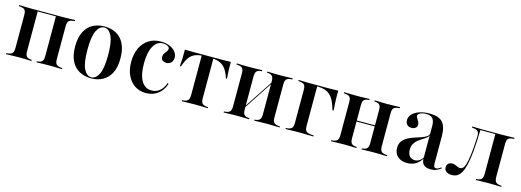

<svg xmlns="http://www.w3.org/2000/svg" viewBox="-9 -992 4254 1569"><g transform="rotate(15 2118.0 -207.5)"><path d="M385.5 -2.4Q359.7 -2.4 335.5 -1.6Q311.3 -0.8 280.6 0V-8.9L289.5 -9.7Q315.3 -12.1 325.8 -25Q336.3 -37.9 336.3 -68.5V-412.9H385.5Q412.9 -412.9 438.3 -413.7Q463.7 -414.5 496 -415.3V-406.5L483.1 -404.8Q455.6 -402.4 444.8 -390.3Q433.9 -378.2 433.9 -346.8V-68.5Q433.9 -37.9 444.8 -25.4Q455.6 -12.9 483.1 -9.7L496 -8.9V0Q463.7 -0.8 438.3 -1.6Q412.9 -2.4 385.5 -2.4ZM133.1 -2.4Q105.6 -2.4 80.2 -1.6Q54.8 -0.8 22.6 0V-8.9L35.5 -9.7Q62.9 -12.9 73.4 -25.4Q83.9 -37.9 83.9 -68.5V-346.8Q83.9 -378.2 73.4 -390.3Q62.9 -402.4 35.5 -404.8L22.6 -406.5V-415.3Q54.8 -414.5 80.2 -413.7Q105.6 -412.9 133.1 -412.9H182.3V-68.5Q182.3 -37.9 192.7 -25Q203.2 -12.1 229 -9.7L237.9 -8.9V0Q207.3 -0.8 183.1 -1.6Q158.9 -2.4 133.1 -2.4ZM158.9 -404V-412.9H360.5V-404Z M743.5 11.3Q687.9 11.3 644.8 -12.1Q601.6 -35.5 576.6 -83.5Q551.6 -131.5 551.6 -208.1Q551.6 -283.9 576.6 -332.7Q601.6 -381.5 645.2 -404.4Q688.7 -427.4 743.5 -427.4Q799.2 -427.4 841.9 -404.4Q884.7 -381.5 909.7 -332.7Q934.7 -283.9 934.7 -208.1Q934.7 -131.5 909.7 -83.5Q884.7 -35.5 841.9 -12.1Q799.2 11.3 743.5 11.3ZM743.5 2.4Q781.5 2.4 806 -46.4Q830.6 -95.2 830.6 -208.1Q830.6 -320.2 806 -369.4Q781.5 -418.5 743.5 -418.5Q704.8 -418.5 680.2 -369.4Q655.6 -320.2 655.6 -208.1Q655.6 -95.2 680.2 -46.4Q704.8 2.4 743.5 2.4Z M1207.3 11.3Q1152.4 11.3 1112.1 -15.7Q1071.8 -42.7 1049.2 -91.1Q1026.6 -139.5 1026.6 -204.8Q1026.6 -272.6 1050.4 -322.6Q1074.2 -372.6 1117.3 -400Q1160.5 -427.4 1219.4 -427.4Q1260.5 -427.4 1292.3 -414.5Q1324.2 -401.6 1342.7 -379Q1361.3 -356.5 1361.3 -327.4Q1361.3 -301.6 1345.6 -285.9Q1329.8 -270.2 1305.6 -270.2Q1284.7 -270.2 1272.6 -280.6Q1260.5 -291.1 1260.5 -308.9Q1260.5 -326.6 1269 -339.1Q1277.4 -351.6 1286.3 -362.1Q1295.2 -372.6 1295.2 -385.5Q1295.2 -399.2 1279 -408.1Q1262.9 -416.9 1238.7 -416.9Q1187.9 -416.9 1159.3 -364.5Q1130.6 -312.1 1130.6 -217.7Q1130.6 -123.4 1160.9 -72.2Q1191.1 -21 1247.6 -21Q1286.3 -21 1314.9 -44.8Q1343.5 -68.5 1359.7 -113.7L1368.5 -109.7Q1350 -51.6 1307.7 -20.2Q1265.3 11.3 1207.3 11.3Z M1619.4 -2.4Q1591.9 -2.4 1566.5 -1.6Q1541.1 -0.8 1508.9 0V-8.9L1521 -9.7Q1548.4 -12.9 1559.3 -25.4Q1570.2 -37.9 1570.2 -68.5V-207.3H1668.5V-68.5Q1668.5 -37.9 1679 -25.4Q1689.5 -12.9 1716.9 -9.7L1729.8 -8.9V0Q1697.6 -0.8 1672.2 -1.6Q1646.8 -2.4 1619.4 -2.4ZM1600 -404Q1548.4 -404 1516.5 -391.1Q1484.7 -378.2 1464.9 -349.6Q1445.2 -321 1429 -273.4H1420.2Q1423.4 -309.7 1424.6 -345.2Q1425.8 -380.6 1425 -414.5Q1446 -413.7 1467.7 -413.3Q1489.5 -412.9 1510.5 -412.9H1600H1637.9H1728.2Q1749.2 -412.9 1771 -413.3Q1792.7 -413.7 1813.7 -414.5Q1812.9 -379.8 1814.1 -344.8Q1815.3 -309.7 1818.5 -273.4H1809.7Q1794.4 -320.2 1774.2 -348.8Q1754 -377.4 1722.2 -390.7Q1690.3 -404 1637.9 -404ZM1570.2 -207.3V-407.3H1668.5V-207.3Z M2226.6 -2.4Q2200.8 -2.4 2177 -1.6Q2153.2 -0.8 2122.6 0V-8.9L2130.6 -9.7Q2156.5 -12.1 2166.9 -25Q2177.4 -37.9 2177.4 -68.5V-207.3H2275V-68.5Q2275 -37.9 2285.9 -25.4Q2296.8 -12.9 2324.2 -9.7L2337.1 -8.9V0Q2304.8 -0.8 2279.4 -1.6Q2254 -2.4 2226.6 -2.4ZM1974.2 -2.4Q1946.8 -2.4 1921.4 -1.6Q1896 -0.8 1863.7 0V-8.9L1876.6 -9.7Q1904 -12.9 1914.5 -25.4Q1925 -37.9 1925 -68.5V-346.8Q1925 -378.2 1914.5 -390.3Q1904 -402.4 1876.6 -404.8L1863.7 -406.5V-415.3Q1896 -414.5 1921.4 -413.7Q1946.8 -412.9 1974.2 -412.9Q2000 -412.9 2024.2 -413.7Q2048.4 -414.5 2079 -415.3V-406.5L2070.2 -405.6Q2044.4 -403.2 2033.9 -390.7Q2023.4 -378.2 2023.4 -346.8V-68.5Q2023.4 -37.9 2033.9 -25Q2044.4 -12.1 2070.2 -9.7L2079 -8.9V0Q2048.4 -0.8 2024.2 -1.6Q2000 -2.4 1974.2 -2.4ZM2177.4 -207.3V-346.8Q2177.4 -378.2 2166.9 -390.7Q2156.5 -403.2 2130.6 -405.6L2121.8 -406.5V-415.3Q2152.4 -414.5 2176.6 -413.7Q2200.8 -412.9 2226.6 -412.9Q2254 -412.9 2279.4 -413.7Q2304.8 -414.5 2337.1 -415.3V-406.5L2324.2 -404.8Q2296.8 -402.4 2285.9 -390.3Q2275 -378.2 2275 -346.8V-207.3ZM1984.7 -29.8 1983.1 -40.3 2210.5 -385.5 2211.3 -375Z M2448.4 -207.3V-346.8Q2448.4 -378.2 2437.9 -390.3Q2427.4 -402.4 2400 -404.8L2387.1 -406.5V-415.3Q2419.4 -414.5 2444.8 -413.7Q2470.2 -412.9 2497.6 -412.9L2546.8 -412.1V-207.3ZM2497.6 -404V-412.9H2540.3H2637.1Q2658.1 -412.9 2679.8 -413.3Q2701.6 -413.7 2722.6 -414.5Q2721 -374.2 2722.6 -332.7Q2724.2 -291.1 2727.4 -247.6H2717.7Q2702.4 -303.2 2681.9 -337.9Q2661.3 -372.6 2628.2 -388.3Q2595.2 -404 2540.3 -404ZM2497.6 -2.4Q2470.2 -2.4 2444.8 -1.6Q2419.4 -0.8 2387.1 0V-8.9L2400 -9.7Q2427.4 -12.9 2437.9 -25.4Q2448.4 -37.9 2448.4 -68.5V-207.3H2546.8V-68.5Q2546.8 -47.6 2551.6 -35.9Q2556.5 -24.2 2567.7 -18.5Q2579 -12.9 2599.2 -10.5L2622.6 -8.9V0Q2598.4 -0.8 2577.8 -1.2Q2557.3 -1.6 2537.9 -2Q2518.5 -2.4 2497.6 -2.4Z M3134.7 -2.4Q3108.9 -2.4 3085.1 -1.6Q3061.3 -0.8 3030.6 0V-8.9L3038.7 -9.7Q3064.5 -12.1 3075 -25Q3085.5 -37.9 3085.5 -68.5V-207.3H3183.1V-68.5Q3183.1 -37.9 3194 -25.4Q3204.8 -12.9 3232.3 -9.7L3245.2 -8.9V0Q3212.9 -0.8 3187.5 -1.6Q3162.1 -2.4 3134.7 -2.4ZM2882.3 -2.4Q2854.8 -2.4 2829.4 -1.6Q2804 -0.8 2771.8 0V-8.9L2784.7 -9.7Q2812.1 -12.9 2822.6 -25.4Q2833.1 -37.9 2833.1 -68.5V-346.8Q2833.1 -378.2 2822.6 -390.3Q2812.1 -402.4 2784.7 -404.8L2771.8 -406.5V-415.3Q2804 -414.5 2829.4 -413.7Q2854.8 -412.9 2882.3 -412.9Q2908.1 -412.9 2932.3 -413.7Q2956.5 -414.5 2987.1 -415.3V-406.5L2978.2 -405.6Q2952.4 -403.2 2941.9 -390.7Q2931.5 -378.2 2931.5 -346.8V-68.5Q2931.5 -37.9 2941.9 -25Q2952.4 -12.1 2978.2 -9.7L2987.1 -8.9V0Q2956.5 -0.8 2932.3 -1.6Q2908.1 -2.4 2882.3 -2.4ZM3085.5 -207.3V-346.8Q3085.5 -378.2 3075 -390.7Q3064.5 -403.2 3038.7 -405.6L3029.8 -406.5V-415.3Q3060.5 -414.5 3084.7 -413.7Q3108.9 -412.9 3134.7 -412.9Q3162.1 -412.9 3187.5 -413.7Q3212.9 -414.5 3245.2 -415.3V-406.5L3232.3 -404.8Q3204.8 -402.4 3194 -390.3Q3183.1 -378.2 3183.1 -346.8V-207.3ZM2894.4 -209.7V-218.5H3124.2V-209.7Z M3538.7 -207.3V-333.1Q3538.7 -377.4 3521.8 -397.2Q3504.8 -416.9 3467.7 -416.9Q3437.9 -416.9 3417.3 -407.3Q3396.8 -397.6 3396.8 -383.9Q3396.8 -374.2 3404 -363.7Q3411.3 -353.2 3418.1 -340.7Q3425 -328.2 3425 -314.5Q3425 -296.8 3412.1 -286.3Q3399.2 -275.8 3377.4 -275.8Q3354 -275.8 3340.3 -289.9Q3326.6 -304 3326.6 -327.4Q3326.6 -356.5 3348 -379Q3369.4 -401.6 3407.3 -414.5Q3445.2 -427.4 3492.7 -427.4Q3570.2 -427.4 3603.2 -391.5Q3636.3 -355.6 3636.3 -272.6V-207.3ZM3417.7 11.3Q3366.9 11.3 3337.1 -15.3Q3307.3 -41.9 3307.3 -87.1Q3307.3 -122.6 3324.2 -145.2Q3341.1 -167.7 3367.3 -181.9Q3393.5 -196 3423 -205.2Q3452.4 -214.5 3479 -223.8Q3505.6 -233.1 3522.6 -245.2Q3539.5 -257.3 3539.5 -277.4V-260.5Q3537.1 -245.2 3522.6 -233.5Q3508.1 -221.8 3489.9 -210.9Q3471.8 -200 3453.6 -185.9Q3435.5 -171.8 3423.4 -151.2Q3411.3 -130.6 3411.3 -100.8Q3411.3 -66.9 3427.4 -47.2Q3443.5 -27.4 3472.6 -27.4Q3492.7 -27.4 3510.5 -38.7Q3528.2 -50 3541.9 -71.8V-62.1Q3519.4 -25 3488.7 -6.9Q3458.1 11.3 3417.7 11.3ZM3636.3 -44.4Q3636.3 -25 3641.5 -16.5Q3646.8 -8.1 3658.1 -8.1Q3669.4 -8.1 3679.8 -14.5Q3690.3 -21 3699.2 -27.4L3703.2 -20.2Q3685.5 -5.6 3665.3 2.8Q3645.2 11.3 3616.9 11.3Q3577.4 11.3 3558.1 -6.5Q3538.7 -24.2 3538.7 -59.7V-207.3H3636.3Z M4102.4 -2.4Q4076.6 -2.4 4052 -1.6Q4027.4 -0.8 3996 0V-8.9L4006.5 -9.7Q4033.1 -12.1 4043.5 -25Q4054 -37.9 4054 -68.5V-207.3H4151.6V-68.5Q4151.6 -37.9 4162.5 -25.4Q4173.4 -12.9 4200.8 -9.7L4212.9 -8.9V0Q4181.5 -0.8 4156 -1.6Q4130.6 -2.4 4102.4 -2.4ZM3796 11.3Q3766.9 11.3 3749.2 -2Q3731.5 -15.3 3731.5 -38.7Q3731.5 -58.1 3744.4 -69.4Q3757.3 -80.6 3777.4 -80.6Q3791.1 -80.6 3802.8 -75.8Q3814.5 -71 3825 -66.1Q3835.5 -61.3 3846.8 -61.3Q3858.9 -61.3 3869.4 -70.2Q3879.8 -79 3889.1 -107.3Q3898.4 -135.5 3905.6 -192.7Q3912.9 -250 3916.9 -346.8Q3917.7 -378.2 3906.5 -390.3Q3895.2 -402.4 3867.7 -404.8L3855.6 -406.5V-415.3Q3887.9 -414.5 3913.3 -413.7Q3938.7 -412.9 3966.1 -412.9H3969.4H4102.4Q4130.6 -412.9 4156 -413.7Q4181.5 -414.5 4212.9 -415.3V-406.5L4200.8 -404.8Q4173.4 -402.4 4162.5 -390.3Q4151.6 -378.2 4151.6 -346.8V-207.3H4054V-406.5L4056.5 -404H3924.2L3927.4 -405.6Q3925 -301.6 3918.5 -229Q3912.1 -156.5 3900.8 -109.3Q3889.5 -62.1 3874.2 -35.9Q3858.9 -9.7 3839.5 0.8Q3820.2 11.3 3796 11.3Z"/></g></svg>

Font: Playfair 144pt SemiCondensed SemiBold
Style: Regular
Weight: 600
Width: 4
Designer: Claus Eggers Sørensen
Foundry: Claus Eggers Sørensen
Version: Version 2.203